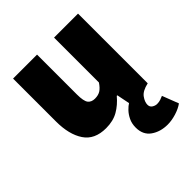

<svg xmlns="http://www.w3.org/2000/svg" viewBox="-198 -627 974 974"><g transform="rotate(-45 289.0 -140.0)"><path d="M444 220Q392 220 355 194Q318 168 318 116Q318 87 329 64.5Q340 42 355 26.5Q370 11 382 4L368 -66H364Q334 -30 297.5 -9Q261 12 210 12Q128 12 91 -43.5Q54 -99 54 -192V-500H226V-214Q226 -166 238.5 -150Q251 -134 276 -134Q300 -134 316 -144Q332 -154 348 -178V-500H520V0Q475 10 458.5 33Q442 56 442 76Q442 92 454.5 100Q467 108 480 108Q494 108 505.5 104Q517 100 526 96L560 184Q538 200 505.5 210Q473 220 444 220Z"/></g></svg>

Font: Source Sans 3 ExtraLight Black
Style: Regular
Weight: 900
Version: Version 3.052;hotconv 1.1.0;makeotfexe 2.6.0